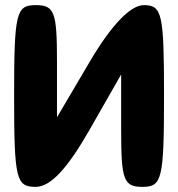

<svg xmlns="http://www.w3.org/2000/svg" viewBox="-20 -778 695 748"><path d="M35 -404C35 -79 43 -50 119 -50C176 -50 241 -119 327 -269L452 -488V-269C452 -77 462 -50 535 -50C611 -50 619 -79 619 -404C619 -725 612 -758 540 -758C489 -758 415 -682 331 -540L202 -321V-540C202 -732 192 -758 119 -758C43 -758 35 -729 35 -404Z"/></svg>

Font: Hussar Skorodowane
Style: Bold
Weight: 700
Foundry: Cannot Into Space Fonts
Version: Version 0.892